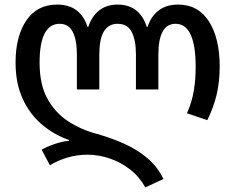

<svg xmlns="http://www.w3.org/2000/svg" viewBox="-20 -569 1028 839"><path d="M615 250Q589 203 548.5 171.5Q508 140 459.5 123.5Q411 107 362 107Q316 107 274.5 119.5Q233 132 198 153L162 85Q187 71 219.5 60Q252 49 282 46V43Q216 20 163 -25Q110 -70 79 -137.5Q48 -205 48 -296Q48 -410 95 -479.5Q142 -549 230 -549Q282 -549 315 -523.5Q348 -498 362 -452H366Q381 -498 413.5 -523.5Q446 -549 494 -549Q543 -549 575 -523.5Q607 -498 621 -452H625Q640 -498 673.5 -523.5Q707 -549 758 -549Q846 -549 893 -475.5Q940 -402 940 -278Q940 -213 927 -157Q914 -101 886 -44L797 -74Q819 -124 827 -173Q835 -222 835 -277Q835 -465 747 -465Q672 -465 672 -329V-178H574V-331Q574 -394 555.5 -429.5Q537 -465 494 -465Q414 -465 414 -331V-178H316V-329Q316 -394 298 -429.5Q280 -465 241 -465Q153 -465 153 -295Q153 -200 187 -138Q221 -76 278 -39Q335 -2 403 16Q464 33 521.5 58.5Q579 84 624 122Q669 160 694 213Z"/></svg>

Font: Noto Sans Georgian SemiCondensed Medium
Style: Regular
Weight: 500
Width: 4
Designer: Monotype Design Team, Akaki Razmadze
Foundry: Google LLC
Version: Version 2.005; ttfautohint (v1.8.4.7-5d5b)